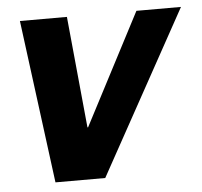

<svg xmlns="http://www.w3.org/2000/svg" viewBox="-43 -562 638 606"><g transform="rotate(-5 276.0 -258.5)"><path d="M108.9 0 41.5 -517.1H190.4L224.6 -164.1H226.6L410.6 -517.1H551.8L266.6 0Z"/></g></svg>

Font: XB Khoramshahr
Style: Bold Italic
Weight: 700
Italic angle: -12°
Designer: Behnam
Foundry: Irmug
Version: Version 8.005 2009